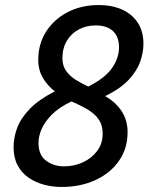

<svg xmlns="http://www.w3.org/2000/svg" viewBox="-20 -728 604 763"><path d="M224 15Q189 15 155 6Q121 -3 93.5 -22Q66 -41 50 -71Q34 -101 34 -143Q34 -182 48.5 -220.5Q63 -259 99 -296Q135 -333 198 -365Q170 -386 151 -417.5Q132 -449 132 -490Q132 -553 163 -602Q194 -651 248.5 -679.5Q303 -708 373 -708Q424 -708 464 -690.5Q504 -673 527 -638.5Q550 -604 550 -554Q550 -519 537 -482.5Q524 -446 491.5 -411Q459 -376 398 -346Q440 -322 463.5 -286Q487 -250 487 -203Q487 -138 453 -89Q419 -40 359.5 -12.5Q300 15 224 15ZM235 -67Q275 -67 309.5 -83Q344 -99 366 -128Q388 -157 388 -197Q388 -224 378 -243.5Q368 -263 350 -277.5Q332 -292 309.5 -303.5Q287 -315 264 -325Q214 -301 185.5 -272Q157 -243 145 -214.5Q133 -186 133 -160Q133 -112 163 -89.5Q193 -67 235 -67ZM331 -384Q398 -418 425.5 -458Q453 -498 453 -540Q453 -582 429 -604.5Q405 -627 360 -627Q324 -627 294 -611.5Q264 -596 246 -566.5Q228 -537 228 -496Q228 -467 243 -446Q258 -425 281.5 -410.5Q305 -396 331 -384Z"/></svg>

Font: Ubuntu Sans Medium
Style: Italic
Weight: 500
Italic angle: -13.5°
Designer: Dalton Maag Ltd
Foundry: Dalton Maag Ltd
Version: Version 1.006